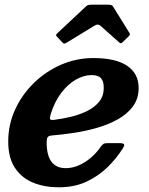

<svg xmlns="http://www.w3.org/2000/svg" viewBox="-20 -782 635 817"><path d="M244.5 -602.5Q248.5 -598 252 -596.8Q255.5 -595.5 262 -599.5L382.5 -673Q396.5 -682 407.5 -672.5L486 -602.5Q491.5 -598 493.8 -597.5Q496 -597 502.5 -603L527.5 -627.5Q532 -632 532.8 -634.8Q533.5 -637.5 531 -641.5L461.5 -753.5Q458.5 -758.5 454.2 -760.2Q450 -762 440 -762H372.5Q361.5 -762 356 -760.8Q350.5 -759.5 344.5 -753.5L225.5 -642Q219.5 -636 218.5 -633.8Q217.5 -631.5 222.5 -626ZM15 -180Q15 -110 44 -67Q73 -24 121.5 -4.5Q170 15 230 15Q297 15 348.5 -9.2Q400 -33.5 438.2 -71.2Q476.5 -109 502.5 -150.5Q511 -164 507.5 -168.5Q504 -173 485.5 -173H440Q426 -173 421 -170Q416 -167 410.5 -160Q392.5 -133.5 368.5 -112.5Q344.5 -91.5 316.8 -79Q289 -66.5 259.5 -66.5Q219.5 -66.5 199 -93.8Q178.5 -121 178.5 -176.5Q178.5 -192 182.8 -198.2Q187 -204.5 200.5 -205.5Q243.5 -209 293.8 -216.5Q344 -224 392.8 -238Q441.5 -252 481.8 -274.5Q522 -297 546 -329.8Q570 -362.5 570 -407.5Q570 -469 521.2 -502Q472.5 -535 377 -535Q305.5 -535 240.2 -506.8Q175 -478.5 124.2 -429Q73.5 -379.5 44.2 -315.5Q15 -251.5 15 -180ZM210 -272Q195 -270 193 -275.8Q191 -281.5 196 -297Q212.5 -349.5 240.5 -386.5Q268.5 -423.5 302.5 -443Q336.5 -462.5 369.5 -462.5Q397 -462.5 409.2 -449.8Q421.5 -437 421.5 -408Q421.5 -374 402.8 -350.2Q384 -326.5 353 -310.8Q322 -295 284.8 -285.8Q247.5 -276.5 210 -272Z"/></svg>

Font: Besley
Style: Bold Italic
Weight: 700
Italic angle: -13°
Designer: Owen Earl
Foundry: indestructible type*
Version: Version 2.001